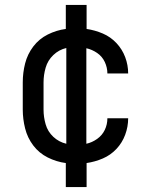

<svg xmlns="http://www.w3.org/2000/svg" viewBox="-20 -653 616 776"><path d="M246 103H330V6Q364 1 395.5 -12.5Q427 -26 450.5 -51Q474 -76 486 -108.5Q498 -141 498 -175H414Q414 -150 403.5 -128Q393 -106 372.5 -91.5Q352 -77 329 -72Q329 -72 329 -72Q329 -72 329 -72V-458Q329 -458 329 -458Q329 -458 329 -458Q352 -453 372.5 -439Q393 -425 403.5 -402.5Q414 -380 414 -356H498Q498 -390 486 -422Q474 -454 450.5 -479Q427 -504 395.5 -517.5Q364 -531 330 -536V-633H246V-536Q208 -531 173 -513.5Q138 -496 114.5 -465Q91 -434 81.5 -396.5Q72 -359 72 -320V-210Q72 -172 81.5 -134Q91 -96 114.5 -65Q138 -34 173 -16.5Q208 1 246 6ZM248 -72Q218 -79 195.5 -100Q173 -121 164.5 -150.5Q156 -180 156 -210V-320Q156 -350 164.5 -379.5Q173 -409 195.5 -430.5Q218 -452 248 -459Z"/></svg>

Font: Iosevka SS01 Extended
Style: Regular
Weight: 400
Width: 7
Monospace: yes
Designer: Belleve Invis
Foundry: Belleve Invis
Version: Version 3.4.7; ttfautohint (v1.8.3)